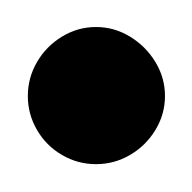

<svg xmlns="http://www.w3.org/2000/svg" viewBox="-20 -970 140 140"><path d="M0.3 -900Q0.3 -886.7 7 -875.2Q13.7 -863.7 25.2 -857Q36.7 -850.3 50 -850.3Q63.3 -850.3 74.8 -857Q86.3 -863.7 93.3 -875.2Q100.3 -886.7 100.3 -900Q100.3 -913.3 93.3 -924.8Q86.3 -936.3 74.8 -943.3Q63.3 -950.3 50 -950.3Q36.7 -950.3 25.2 -943.3Q13.7 -936.3 7 -924.8Q0.3 -913.3 0.3 -900Z"/></svg>

Font: Linefont Thin
Style: Regular
Weight: 100
Monospace: yes
Version: Version 3.002;gftools[0.9.33]